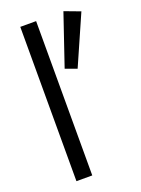

<svg xmlns="http://www.w3.org/2000/svg" viewBox="-148 -846 669 912"><g transform="rotate(-20 186.5 -390.0)"><path d="M75 -780H155V0H75ZM293 -780 373 -750 263 -500 205 -521Z"/></g></svg>

Font: Jost*
Style: Regular
Weight: 400
Version: Version 3.7